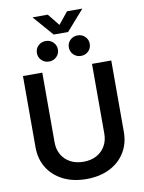

<svg xmlns="http://www.w3.org/2000/svg" viewBox="-114 -1173 946 1261"><g transform="rotate(-10 359.0 -542.5)"><path d="M359.4 11.2Q270.5 11.2 204.1 -22.2Q137.7 -55.7 101.1 -115Q64.5 -174.3 64.5 -252V-727.5H193.4V-262.2Q193.4 -216.3 213.6 -180.7Q233.9 -145 271.2 -124.5Q308.6 -104 359.4 -104Q410.2 -104 447.3 -124.5Q484.4 -145 504.6 -180.7Q524.9 -216.3 524.9 -262.2V-727.5H653.3V-252Q653.3 -174.3 616.9 -115Q580.6 -55.7 514.4 -22.2Q448.2 11.2 359.4 11.2ZM463.4 -791.5Q434.1 -791.5 413.8 -811.5Q393.6 -831.5 393.6 -859.9Q393.6 -888.7 413.8 -908.4Q434.1 -928.2 463.4 -928.2Q493.2 -928.2 513.2 -908.4Q533.2 -888.7 533.2 -859.9Q533.2 -831.1 513.2 -811.3Q493.2 -791.5 463.4 -791.5ZM250.5 -791.5Q221.2 -791.5 200.9 -811.5Q180.7 -831.5 180.7 -859.9Q180.7 -888.7 200.9 -908.4Q221.2 -928.2 250.5 -928.2Q280.3 -928.2 300.5 -908.4Q320.8 -888.7 320.8 -859.9Q320.8 -831.1 300.5 -811.3Q280.3 -791.5 250.5 -791.5ZM294.9 -1096.2 358.9 -1016.6 423.3 -1096.2H523.9V-1094.2L406.7 -960.9H310.5L194.8 -1094.2V-1096.2Z"/></g></svg>

Font: Inter 24pt SemiBold
Style: Regular
Weight: 600
Designer: Rasmus Andersson
Foundry: rsms
Version: Version 4.001;git-66647c0bb